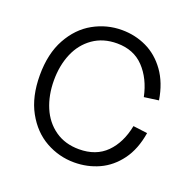

<svg xmlns="http://www.w3.org/2000/svg" viewBox="-128 -849 1013 998"><g transform="rotate(20 378.5 -350.0)"><path d="M60 -350Q60 -469 105.5 -551.5Q151 -634 224.5 -675Q298 -716 382 -716Q455 -716 518.5 -686Q582 -656 627 -593.5Q672 -531 687 -438L607 -427Q587 -523 530.5 -582.5Q474 -642 382 -642Q305 -642 249.5 -603Q194 -564 166 -498Q138 -432 138 -350Q138 -268 166 -201.5Q194 -135 249.5 -96Q305 -57 382 -57Q476 -57 532.5 -113.5Q589 -170 608 -267L687 -257Q672 -164 627 -103Q582 -42 518.5 -13Q455 16 382 16Q298 16 224.5 -25Q151 -66 105.5 -148.5Q60 -231 60 -350Z"/></g></svg>

Font: Uncut Sans VF
Style: Regular
Weight: 400
Designer: Kasper Nordkvist
Foundry: Uncut Type
Version: Version 1.100;FEAKit 1.0